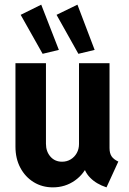

<svg xmlns="http://www.w3.org/2000/svg" viewBox="-20 -808 562 836"><path d="M210.3 7.8Q163.5 7.8 126.7 -14.9Q89.8 -37.6 68.6 -77.5Q47.3 -117.4 47.3 -169.4V-532.9H180.1V-181.9Q180.1 -148.5 199.5 -126.2Q218.8 -103.9 250.2 -103.9Q271.2 -103.9 287.9 -114.1Q304.6 -124.2 314.3 -141.7Q324 -159.2 324 -181V-532.9H456.9V-163.2Q456.9 -141.3 465.6 -127.8Q474.3 -114.3 495.2 -104.5L443.7 7.8Q399.1 -6.8 372.3 -34.5Q345.4 -62.1 343.8 -95.4L369.6 -66.4H321.1L364.8 -99.4Q348.1 -51.6 306 -21.9Q263.8 7.8 210.3 7.8ZM165.6 -573.7 70 -743.4 159.5 -787.7 236.3 -590.7ZM321.3 -573.7 226.2 -743.4 317.2 -787.7 392.1 -590.7Z"/></svg>

Font: Reddit Sans Condensed
Style: Regular
Weight: 400
Designer: Stephen Hutchings
Foundry: Reddit
Version: Version 1.014